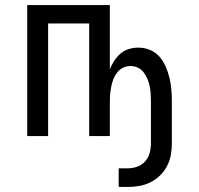

<svg xmlns="http://www.w3.org/2000/svg" viewBox="-20 -540 790 762"><path d="M451 202V128H487Q506 128 524.5 121.5Q543 115 556 100.5Q569 86 574 67Q579 48 579 29V-139Q579 -154 578 -169Q577 -184 574 -198.5Q571 -213 565 -227Q559 -241 550 -253Q541 -265 527 -271.5Q513 -278 498 -278Q483 -278 469 -271.5Q455 -265 445.5 -253Q436 -241 430.5 -227Q425 -213 422 -198.5Q419 -184 417.5 -169Q416 -154 416 -139V0H334V-447H171V0H88V-520H416V-265Q423 -283 433.5 -299Q444 -315 458.5 -327.5Q473 -340 491.5 -345.5Q510 -351 529 -351Q553 -351 575 -342Q597 -333 612.5 -315.5Q628 -298 637.5 -276Q647 -254 652.5 -231.5Q658 -209 660 -185.5Q662 -162 662 -139V29Q662 52 658 75Q654 98 643 119Q632 140 615 156.5Q598 173 577 183.5Q556 194 533 198Q510 202 487 202Z"/></svg>

Font: Iosevka Aile
Style: Regular
Weight: 400
Designer: Belleve Invis
Foundry: Belleve Invis
Version: Version 28.0.1; ttfautohint (v1.8.4)